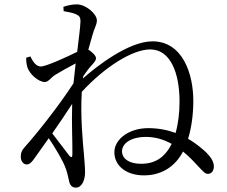

<svg xmlns="http://www.w3.org/2000/svg" viewBox="-20 -808 1040 878"><path d="M233 -466C257 -481 292 -500 326 -518L316 -427C247 -320 138 -185 98 -141C79 -121 75 -109 75 -91C75 -71 87 -56 102 -56C117 -56 127 -69 139 -86L203 -176C233 -132 267 -73 277 -47C286 -25 290 -8 295 16C299 39 309 50 327 50C355 50 369 14 369 -20C369 -42 366 -74 364 -100C359 -155 347 -275 354 -388C458 -501 585 -582 667 -582C761 -582 801 -471 801 -344C801 -293 795 -242 783 -200C748 -213 706 -222 658 -222C568 -222 503 -170 503 -112C503 -48 560 -6 638 -6C725 -6 784 -52 817 -115C848 -90 871 -64 886 -48C908 -25 918 -12 931 -13C948 -13 958 -28 958 -47C958 -69 944 -90 922 -112C905 -127 878 -152 840 -173C856 -225 864 -286 864 -347C864 -471 815 -619 677 -619C569 -619 423 -506 359 -449L361 -460C373 -477 384 -493 396 -506C409 -521 419 -530 419 -542C419 -553 401 -571 384 -581L402 -645C413 -685 423 -694 423 -715C423 -744 373 -788 331 -788C309 -788 289 -783 270 -777L271 -757C294 -753 313 -749 325 -744C342 -736 348 -732 348 -709C347 -681 340 -632 333 -571C289 -549 191 -504 167 -504C148 -504 133 -520 119 -550L100 -544C99 -530 101 -516 105 -501C115 -469 156 -433 185 -433C202 -433 212 -453 233 -466ZM765 -150C734 -89 691 -59 625 -59C568 -59 538 -84 538 -116C538 -154 582 -182 647 -182C692 -182 731 -169 765 -150ZM310 -333C307 -243 312 -151 311 -103C311 -87 306 -86 297 -96L219 -198C251 -244 283 -291 310 -333Z"/></svg>

Font: Harano Aji Mincho KR
Style: Regular
Weight: 400
Foundry: Masamichi Hosoda
Version: HaranoAjiMinchoKR-Regular version 20230610;ttx 4.39.4